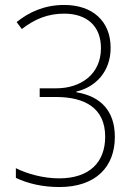

<svg xmlns="http://www.w3.org/2000/svg" viewBox="-20 -744 548 774"><path d="M426 -551C426 -659 353 -724 239 -724C160 -724 98 -696 47 -655L68 -627C120 -667 172 -689 239 -689C328 -689 387 -641 387 -550C387 -444 305 -388 207 -388H140V-353H206C321 -353 404 -309 404 -193C404 -90 341 -25 218 -25C155 -25 90 -43 44 -66V-27C92 -4 152 10 219 10C368 10 443 -73 443 -192C443 -297 386 -356 288 -372V-375C366 -393 426 -456 426 -551Z"/></svg>

Font: Noto Sans Myanmar SemiCondensed ExtraLight
Style: Regular
Weight: 200
Width: 4
Designer: Monotype Design Team
Foundry: Monotype Imaging Inc.
Version: Version 2.107